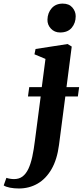

<svg xmlns="http://www.w3.org/2000/svg" viewBox="-144 -789 458 1064"><path d="M-39.5 255.5Q-66 255.5 -89 251Q-112 246.5 -123.5 238.5L-108.5 196.5Q-100.5 199.5 -88.5 201.5Q-76.5 203.5 -66.5 203.5Q-38 203.5 -18.8 188.8Q0.5 174 13.5 146.2Q26.5 118.5 35 79Q43.5 39.5 49.5 -9.5L81.5 -254.5H11L18 -306H87.5L108 -462.5L47 -488L53 -517.5L230.5 -545L253.5 -531L224.5 -306H294.5L287.5 -254.5H218L183 14Q172.5 95 141.5 148.5Q110.5 202 64 228.8Q17.5 255.5 -39.5 255.5ZM189 -609Q158 -609 138 -630.5Q118 -652 119 -680.5Q120 -718 142.5 -743.5Q165 -769 203.5 -769Q238.5 -769 257 -747.5Q275.5 -726 275.5 -699Q275.5 -661.5 253.5 -635.2Q231.5 -609 189 -609Z"/></svg>

Font: Merriweather 72pt
Style: Bold Italic
Weight: 700
Italic angle: -7.8°
Version: Version 2.101